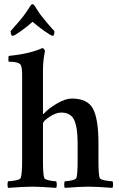

<svg xmlns="http://www.w3.org/2000/svg" viewBox="-20 -912 580 936"><path d="M138.7 -805.7Q116.2 -785.2 83 -761.2Q49.8 -737.3 42 -737.3Q32.2 -737.3 32.2 -760.7Q80.1 -815.4 90.8 -829.1Q105.5 -847.7 127.9 -882.8Q132.8 -891.6 138.7 -891.6Q143.6 -891.6 149.4 -882.8Q150.4 -881.8 162.6 -862.3Q174.8 -842.8 184.6 -831.1Q199.2 -812.5 213.4 -795.9Q227.5 -779.3 235.8 -770.5Q244.1 -761.7 245.1 -760.7Q245.1 -737.3 237.3 -737.3Q229.5 -737.3 195.8 -761.2Q162.1 -785.2 138.7 -805.7ZM330.1 -431.6Q407.2 -431.6 433.6 -381.3Q460 -331.1 460 -212.9V-127Q460 -62.5 465.8 -44.9Q468.8 -37.1 491.2 -32.7Q513.7 -28.3 528.3 -28.3Q531.2 -24.4 531.2 -12.7Q531.2 -1 528.3 3.9Q450.2 -2 409.2 -2Q374 -2 295.9 3.9Q293 0 293 -11.7Q293 -23.4 295.9 -28.3Q309.6 -28.3 329.6 -32.7Q349.6 -37.1 352.5 -44.9Q358.4 -62.5 358.4 -127V-214.8Q358.4 -292 341.3 -327.6Q324.2 -363.3 278.3 -363.3Q252.9 -363.3 221.2 -342.3Q189.5 -321.3 189.5 -309.6V-127Q189.5 -62.5 195.3 -44.9Q198.2 -37.1 219.2 -32.7Q240.2 -28.3 253.9 -28.3Q256.8 -23.4 256.8 -11.7Q256.8 0 253.9 3.9Q175.8 -2 137.7 -2Q97.7 -2 19.5 3.9Q16.6 0 16.6 -11.7Q16.6 -23.4 19.5 -28.3Q33.2 -28.3 55.7 -32.7Q78.1 -37.1 81.1 -44.9Q87.9 -65.4 87.9 -127V-544.9Q87.9 -580.1 82 -593.8Q74.2 -611.3 22.5 -611.3Q21.5 -611.3 21 -618.2Q20.5 -625 21 -631.8Q21.5 -638.7 23.4 -639.6Q125 -649.4 186.5 -677.7Q190.4 -677.7 194.8 -672.4Q199.2 -667 199.2 -662.1Q189.5 -617.2 189.5 -570.3V-359.4Q189.5 -355.5 190.4 -355.5Q191.4 -355.5 195.3 -359.4Q215.8 -382.8 257.3 -407.2Q298.8 -431.6 330.1 -431.6Z"/></svg>

Font: Crimson
Style: Semibold
Weight: 600
Version: Version 0.8